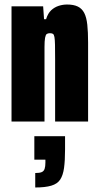

<svg xmlns="http://www.w3.org/2000/svg" viewBox="-20 -538 439 850"><path d="M31 0V-510H171L175 -453H184Q192 -479 206.5 -492.5Q221 -506 239.5 -512Q258 -518 277 -518Q306 -518 324.5 -509Q343 -500 353 -480.5Q363 -461 366.5 -428.5Q370 -396 370 -349V0H224V-275Q224 -316 223.5 -339.5Q223 -363 221 -374Q219 -385 214.5 -388Q210 -391 201 -391Q192 -391 187 -387.5Q182 -384 179.5 -370.5Q177 -357 177 -329Q177 -301 177 -251V0ZM136 292V228Q155 228 164.5 224Q174 220 177.5 209.5Q181 199 181 182V169H132V65H268V124Q268 173 263.5 205.5Q259 238 246.5 257Q234 276 207 284Q180 292 136 292Z"/></svg>

Font: Saira ExtraCondensed Black
Style: Regular
Weight: 900
Width: 2
Designer: Hector Gatti with collaboration of the Omnibus-Type team
Foundry: Omnibus-Type
Version: Version 1.101